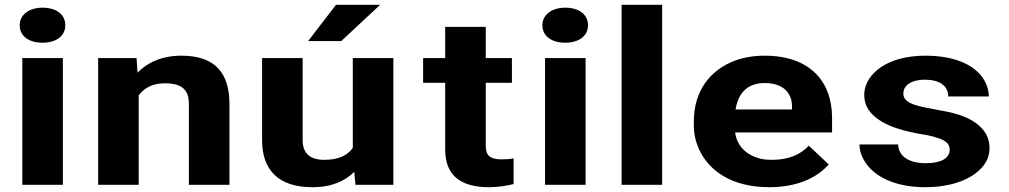

<svg xmlns="http://www.w3.org/2000/svg" viewBox="-20 -770 4204 800"><path d="M242 0V-528H73V0ZM157 -592C213 -592 252 -619 252 -665C252 -711 213 -738 157 -738C102 -738 62 -709 62 -665C62 -619 101 -592 157 -592Z M666 -423C737 -423 767 -397 767 -337V0H936V-336C936 -460 882 -538 736 -538C653 -538 592 -508 553 -467L549 -528H389V0H558V-373C579 -401 613 -423 666 -423Z M1331 -104C1269 -104 1241 -134 1241 -186V-528H1072V-187C1072 -64 1137 10 1282 10C1363 10 1418 -16 1456 -54L1461 0H1619V-528H1450V-154C1429 -123 1391 -104 1331 -104ZM1380 -750 1264 -599H1402L1564 -750Z M2017 10C2058 10 2089 4 2120 -3V-110C2106 -107 2088 -106 2069 -106C2023 -106 2004 -122 2004 -161V-425H2113V-528H2004V-658H1835V-528H1743V-425H1835V-146C1835 -43 1895 10 2017 10Z M2420 0V-528H2251V0ZM2335 -592C2391 -592 2430 -619 2430 -665C2430 -711 2391 -738 2335 -738C2280 -738 2240 -709 2240 -665C2240 -619 2279 -592 2335 -592Z M2739 0V-750H2570V0Z M3433 -85 3350 -163C3317 -127 3267 -104 3197 -104C3175 -104 3155 -106 3137 -112C3086 -128 3050 -165 3043 -218H3447V-278C3447 -317 3441 -353 3429 -385C3395 -476 3309 -538 3167 -538C3121 -538 3080 -531 3044 -518C2938 -479 2871 -390 2871 -265V-246C2871 -211 2879 -178 2893 -147C2936 -55 3033 10 3185 10C3302 10 3384 -29 3433 -85ZM3280 -326V-314H3045C3054 -373 3087 -424 3166 -424C3239 -424 3280 -387 3280 -326Z M3838 -90C3772 -90 3725 -115 3722 -168H3561C3561 -147 3567 -125 3579 -104C3618 -34 3710 10 3835 10C3916 10 3983 -8 4029 -37C4069 -62 4103 -99 4103 -152C4103 -178 4096 -201 4084 -219C4058 -257 4014 -282 3958 -297C3915 -309 3849 -317 3806 -329C3776 -337 3744 -349 3744 -380C3744 -418 3783 -438 3833 -438C3893 -438 3931 -414 3931 -368H4100C4100 -393 4093 -415 4081 -436C4042 -502 3954 -538 3835 -538C3756 -538 3692 -519 3649 -489C3612 -463 3581 -425 3581 -374C3581 -351 3587 -331 3598 -314C3636 -257 3719 -229 3807 -213C3833 -209 3855 -205 3872 -200C3905 -190 3937 -180 3937 -146C3937 -106 3892 -90 3838 -90Z"/></svg>

Font: Asimov
Style: XWid
Weight: 500
Designer: Google
Version: Version 2.000980; 2014